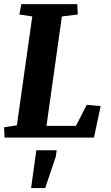

<svg xmlns="http://www.w3.org/2000/svg" viewBox="-23 -681 547 950"><path d="M441.9 0H-0.5L-2.9 -51.3L60.5 -61L136.7 -599.6L72.8 -609.4L82.5 -660.6H359.4L361.8 -609.4L283.2 -599.6L207 -58.1H352.5L406.2 -162.1L475.1 -156.2ZM156.7 62.5H257.3L253.4 92.8L200.7 249.5H130.9Z"/></svg>

Font: NoticiaText-BoldItalic
Style: Bold Italic
Weight: 700
Italic angle: -8°
Designer: JM Sole
Foundry: JM Sole
Version: Version 1.003